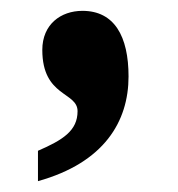

<svg xmlns="http://www.w3.org/2000/svg" viewBox="-20 -180 329 354"><path d="M50 154C172 120 217 44 217 -39C217 -113 191 -160 132 -160C92 -160 58 -135 58 -88C58 -1 123 -11 123 25C123 61 96 78 50 98Z"/></svg>

Font: Noto Serif Tamil Condensed Black
Style: Regular
Weight: 900
Width: 3
Designer: Indian Type Foundry, Tom Grace, and the Monotype Design Team
Foundry: Monotype Imaging Inc.
Version: Version 2.004